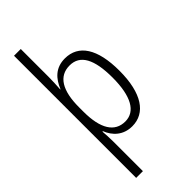

<svg xmlns="http://www.w3.org/2000/svg" viewBox="-309 -815 1107 1107"><g transform="rotate(-45 244.5 -262.0)"><path d="M443 -269C443 -449 381 -542 270 -542C194 -542 152 -496 127 -434H125C127 -465 129 -503 129 -532V-760H74V236H129V-8C129 -36 127 -67 125 -90H129C150 -36 195 10 269 10C376 10 443 -85 443 -269ZM387 -269C387 -118 342 -38 260 -38C175 -38 129 -109 129 -249V-285C129 -421 173 -494 261 -494C347 -494 387 -418 387 -269Z"/></g></svg>

Font: Noto Sans Armenian Condensed Light
Style: Regular
Weight: 300
Width: 3
Designer: Monotype Design Team
Foundry: Monotype Imaging Inc.
Version: Version 2.008